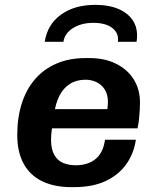

<svg xmlns="http://www.w3.org/2000/svg" viewBox="-20 -760 640 790"><path d="M273 10Q204 10 154 -14Q104 -38 77.5 -86Q51 -134 51 -205Q51 -276 69.5 -334Q88 -392 123.5 -433.5Q159 -475 211.5 -498Q264 -521 332 -521H349Q411 -521 458 -497.5Q505 -474 530.5 -433Q556 -392 556 -338Q556 -325 555 -307Q554 -289 552 -270Q550 -251 546 -232H134L202 -277Q197 -254 193.5 -229.5Q190 -205 190 -185Q190 -146 203.5 -122.5Q217 -99 240 -89.5Q263 -80 291 -80Q342 -80 373.5 -106Q405 -132 412 -185H539Q531 -129 500 -85Q469 -41 415.5 -15.5Q362 10 284 10ZM203 -293 145 -311H422Q423 -322 423.5 -328.5Q424 -335 424 -341Q424 -371 411.5 -391Q399 -411 378 -421.5Q357 -432 332 -432Q295 -432 268 -415Q241 -398 225 -367Q209 -336 203 -293ZM164 -588Q175 -659 230.5 -699.5Q286 -740 372 -740Q459 -740 506 -699.5Q553 -659 542 -588H465Q470 -623 442.5 -644.5Q415 -666 364 -666Q315 -666 280.5 -644.5Q246 -623 241 -588Z"/></svg>

Font: Chivo Mono SemiBold
Style: Italic
Weight: 600
Italic angle: -8.05°
Monospace: yes
Version: Version 1.008